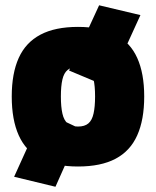

<svg xmlns="http://www.w3.org/2000/svg" viewBox="-20 -617 590 726"><path d="M387.3 -289 241.1 -350.3 354.8 -597 511 -559.9ZM189.7 89.2 33.4 51.4 145.2 -195.3 286.7 -128.6ZM274.9 12.6Q188.4 12.6 132.9 -16.8Q77.3 -46.1 50.9 -105.1Q24.4 -164 24.4 -252.1Q24.4 -339.6 50.9 -398.1Q77.3 -456.5 132.9 -485.9Q188.4 -515.3 274.9 -515.3Q361.9 -515.3 417.1 -485.9Q472.4 -456.5 498.8 -398.1Q525.3 -339.6 525.3 -252.1Q525.3 -164 498.8 -105.1Q472.4 -46.1 417.1 -16.8Q361.9 12.6 274.9 12.6ZM274.9 -138.5Q300.2 -138.5 314.1 -150.3Q328 -162 333.7 -187.5Q339.5 -213 339.5 -252.1Q339.5 -292.3 333.7 -316.7Q328 -341.2 314.1 -352.7Q300.2 -364.3 274.9 -364.3Q250 -364.3 235.9 -352.7Q221.7 -341.2 216 -316.5Q210.2 -291.7 210.2 -252.1Q210.2 -213 216 -187.5Q221.7 -162 235.9 -150.3Q250 -138.5 274.9 -138.5Z"/></svg>

Font: Titillium Web SemiBold
Style: Regular
Weight: 600
Designer: Mohamed Gaber, Accademia di Belle Arti di Urbino
Foundry: Kief Type Foundry, Accademia di Belle Arti di Urbino
Version: Version 3.000; ttfautohint (v1.8.4)